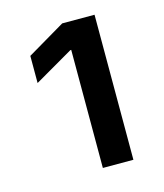

<svg xmlns="http://www.w3.org/2000/svg" viewBox="-71 -886 432 507"><g transform="rotate(-15 145.0 -633.0)"><path d="M232.9 -831.1V-434.6H149.4V-757.3H147L41 -695.8V-770L144.5 -831.1Z"/></g></svg>

Font: Inter 20pt
Style: Regular
Weight: 400
Version: Version 4.001;git-66647c0bb